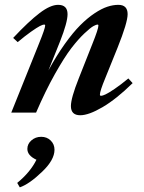

<svg xmlns="http://www.w3.org/2000/svg" viewBox="-20 -472 605 805"><path d="M27.3 0 144 -290.5Q169.4 -353 169.4 -365.2Q169.4 -369.1 165 -369.1Q159.7 -369.1 147.2 -362.8Q134.8 -356.4 109.9 -338.9Q85 -321.3 54.2 -295.4L35.2 -313Q100.6 -382.8 146 -417.2Q191.4 -451.7 223.6 -451.7Q263.2 -451.7 263.2 -412.6Q263.2 -377.9 231.9 -298.8L183.1 -176.8Q216.8 -238.8 251.5 -287.4Q286.1 -335.9 316.4 -366.2Q346.7 -396.5 376.5 -416.3Q406.2 -436 430.2 -443.8Q454.1 -451.7 476.1 -451.7Q515.1 -451.7 515.1 -412.6Q515.1 -377.4 473.1 -272.5L421.4 -144.5Q398.9 -90.3 398.9 -75.2Q398.9 -70.3 403.8 -70.3Q409.7 -70.3 422.4 -76.2Q435.1 -82 460.7 -99.4Q486.3 -116.7 518.1 -143.1L536.1 -123.5Q467.8 -56.6 409.9 -22.7Q352.1 11.2 316.4 11.2Q277.3 11.2 277.3 -27.3Q277.3 -60.5 310.1 -143.1L367.2 -287.6Q392.6 -350.6 392.6 -365.2Q392.6 -369.1 388.7 -369.1Q383.8 -369.1 371.6 -362.5Q359.4 -356 333.7 -331.8Q308.1 -307.6 279.3 -270.3Q250.5 -232.9 210.4 -161.9Q170.4 -90.8 131.3 0ZM63 313.5 52.2 294.9Q107.4 249.5 132.8 197.8Q94.7 180.2 94.7 152.3Q94.7 131.3 111.8 116.5Q128.9 101.6 152.8 101.6Q176.8 101.6 192.6 117.2Q208.5 132.8 208.5 155.8Q208.5 198.7 156.7 248Q103 299.8 63 313.5Z"/></svg>

Font: Elstob 10pt
Style: Bold Italic
Weight: 700
Italic angle: -20°
Designer: Peter S. Baker
Version: Version 1.015